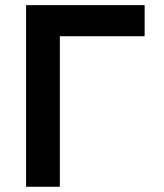

<svg xmlns="http://www.w3.org/2000/svg" viewBox="-20 -713 626 733"><path d="M79.6 0H208.5V-574.7H532.2V-693.4H79.6Z"/></svg>

Font: CaskaydiaCove Nerd Font
Style: Bold
Weight: 700
Designer: Aaron Bell
Foundry: Saja Typeworks
Version: Version 2111.1;Nerd Fonts 2.3.0